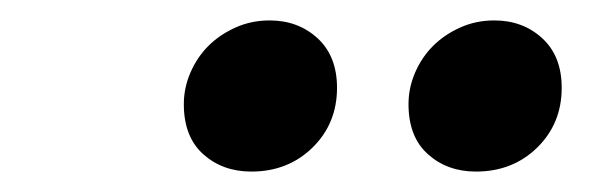

<svg xmlns="http://www.w3.org/2000/svg" viewBox="-20 -734 580 188"><path d="M226 -566Q198 -566 179 -583Q160 -600 160 -632Q160 -648 166.5 -663Q173 -678 184 -689Q195 -700 210.5 -707Q226 -714 244 -714Q272 -714 291 -696.5Q310 -679 310 -648Q310 -613 286 -589.5Q262 -566 226 -566ZM446 -566Q418 -566 399 -583Q380 -600 380 -632Q380 -648 386.5 -663Q393 -678 404 -689Q415 -700 430.5 -707Q446 -714 464 -714Q492 -714 511 -696.5Q530 -679 530 -648Q530 -613 506 -589.5Q482 -566 446 -566Z"/></svg>

Font: mr_Source Sans Pro
Style: Italic
Weight: 900
Italic angle: -11°
Designer: Paul D. Hunt
Foundry: Adobe Systems Incorporated
Version: Version 1.076;July 10, 2024;FontCreator 11.5.0.2430 64-bit